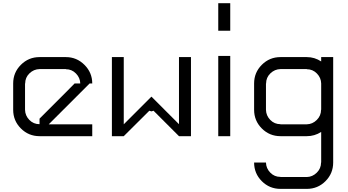

<svg xmlns="http://www.w3.org/2000/svg" viewBox="-20 -861 2202 1214"><path d="M288.3 -75H563.3V0H230Q160.8 0 112.1 -48.8Q63.3 -97.5 63.3 -166.7V-333.3Q63.3 -402.5 112.1 -451.2Q160.8 -500 230 -500H396.7Q465 -500 514.2 -450.8Q563.3 -401.7 563.3 -333.3H546.7L380 -166.7ZM230 -75.8V-110.8Q260 -140.8 396.7 -277.5L451.7 -333.3H487.5Q486.7 -369.2 460.4 -396.2Q434.2 -423.3 396.7 -423.3V-424.2H230Q193.3 -423.3 166.2 -397.1Q139.2 -370.8 139.2 -333.3H138.3V-166.7Q139.2 -130 165.4 -102.9Q191.7 -75.8 230 -75.8Z M1111.7 -75.8V-500H1187.5V0H1111.7L950.8 -160.8L937.5 -156.7L924.2 -160.8Q863.3 -100 762.5 0H687.5V-500H762.5V-75L937.5 -250Z M1360 -666.7V-840.8H1435.8V-666.7ZM1435.8 -507.5V0H1360V-507.5Z M1661.7 166.7Q1662.5 203.3 1688.8 230.4Q1715 257.5 1753.3 257.5V258.3H1920Q1955.8 257.5 1982.9 230.8Q2010 204.2 2010 166.7H2010.8V-26.7Q1969.2 0 1920 0H1753.3Q1684.2 0 1635.4 -48.8Q1586.7 -97.5 1586.7 -166.7V-333.3Q1586.7 -402.5 1635.4 -451.2Q1684.2 -500 1753.3 -500H1920Q1969.2 -500 2010.8 -472.5V-500H2086.7V166.7Q2086.7 235.8 2037.9 284.6Q1989.2 333.3 1920 333.3H1753.3Q1684.2 333.3 1635.4 284.6Q1586.7 235.8 1586.7 166.7ZM1920 -75Q1955.8 -75.8 1982.9 -102.5Q2010 -129.2 2010 -166.7H2010.8V-333.3Q2010 -369.2 1983.8 -396.2Q1957.5 -423.3 1920 -423.3V-424.2H1753.3Q1716.7 -423.3 1689.6 -397.1Q1662.5 -370.8 1662.5 -333.3H1661.7V-166.7Q1662.5 -130 1688.8 -102.9Q1715 -75.8 1753.3 -75.8V-75Z"/></svg>

Font: 0xA000-Squarish
Style: Squareish
Weight: 400
Version: Version 0.1